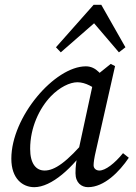

<svg xmlns="http://www.w3.org/2000/svg" viewBox="-20 -763 562 796"><path d="M122 13C193 13 282 -66 352 -170H355L343 -192C256 -89 206 -56 165 -56C129 -56 105 -85 105 -146C105 -234 143 -314 191 -364C227 -401 269 -422 301 -422C335 -422 369 -401 394 -380L431 -406C405 -452 379 -488 336 -488C207 -488 27 -279 27 -105C27 -22 74 13 122 13ZM345 13C412 13 475 -51 514 -109L490 -128C455 -85 417 -56 392 -56C379 -56 368 -64 368 -78C368 -89 371 -110 377 -135L457 -489L439 -498L378 -449L371 -443L304 -133L303 -128C296 -95 293 -74 293 -45C293 -5 318 13 345 13ZM473 -546 500 -567 400 -743H368L212 -567L232 -546L397 -690H350L473 -546Z"/></svg>

Font: Source Serif 4 Variable
Style: Italic
Weight: 400
Italic angle: -12°
Designer: Frank Grießhammer
Foundry: Adobe Systems Incorporated
Version: Version 4.004;hotconv 1.0.116;makeotfexe 2.5.65601